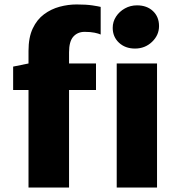

<svg xmlns="http://www.w3.org/2000/svg" viewBox="-20 -842 799 862"><path d="M108 0V-438H39V-543L108 -557V-614Q108 -674 127 -714.2Q146 -754.5 177.8 -778Q209.5 -801.5 247.8 -811.8Q286 -822 324 -822Q367 -822 394.8 -817.8Q422.5 -813.5 432 -811V-687Q422.5 -691.5 404.5 -695.2Q386.5 -699 360 -699Q328.5 -699 309.2 -677.5Q290 -656 290 -607V-557H411V-438H290V0ZM504 0V-557H685V0ZM586 -624Q542.5 -624 514.2 -650.2Q486 -676.5 486 -717Q486 -744.5 501 -767.5Q516 -790.5 540.8 -804.2Q565.5 -818 595 -818Q639.5 -818 666.8 -792.2Q694 -766.5 694 -725Q694 -684 662.5 -654Q631 -624 586 -624Z"/></svg>

Font: Merriweather Sans ExtraBold
Style: Regular
Weight: 800
Designer: Eben Sorkin
Foundry: Eben Sorkin
Version: Version 2.001; ttfautohint (v1.8.3)